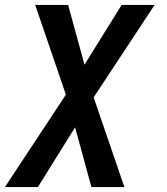

<svg xmlns="http://www.w3.org/2000/svg" viewBox="-53 -540 673 775"><path d="M449 215H316L250 -26L100 215H-33L213 -158L89 -520H222L288 -279L438 -520H571L325 -147Z"/></svg>

Font: Iosevka Extended Oblique
Style: Bold
Weight: 700
Width: 7
Italic angle: -9°
Monospace: yes
Designer: Belleve Invis
Foundry: Belleve Invis
Version: Version 32.5.0; ttfautohint (v1.8.4)